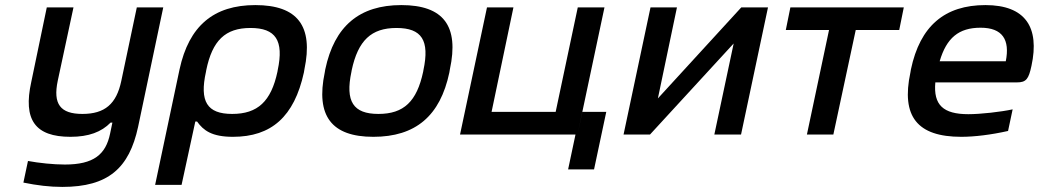

<svg xmlns="http://www.w3.org/2000/svg" viewBox="-20 -529 4085 755"><path d="M523 -30 622 -500H518L457 -211C438 -120 392 -81 304 -81C217 -81 188 -120 207 -211L269 -500H164L103 -207C70 -58 118 9 257 9C329 9 379 -10 415 -47H422L413 -4C396 79 348 118 235 118C190 118 133 112 90 104L72 189C126 200 175 206 225 206C406 206 488 132 523 -30Z M1175 -244 1177 -256C1213 -427 1150 -509 984 -509C820 -509 723 -427 686 -256L590 198H694L748 -51H755C780 -16 813 9 896 9C1047 9 1137 -70 1175 -244ZM790 -247 791 -253C815 -370 866 -419 965 -419C1064 -419 1097 -370 1072 -253L1071 -247C1046 -130 993 -81 893 -81C794 -81 764 -130 790 -247Z M1259 -256 1257 -244C1221 -73 1284 9 1448 9C1614 9 1711 -73 1747 -244L1749 -256C1786 -427 1724 -509 1558 -509C1394 -509 1295 -427 1259 -256ZM1362 -247 1363 -253C1388 -370 1440 -419 1539 -419C1639 -419 1670 -370 1645 -253L1644 -247C1619 -130 1568 -81 1468 -81C1369 -81 1337 -130 1362 -247Z M1895 -500 1789 0H2243L2214 137H2316L2364 -89H2270L2251 0L2357 -500H2252L2165 -89H1913L1999 -500Z M2432 0H2536L2865 -358L2789 0H2894L3000 -500H2895L2567 -142L2642 -500H2538Z M3153 0H3257L3345 -411H3516L3534 -500H3088L3070 -411H3240Z M4036 -270C4069 -422 4012 -509 3855 -509C3695 -509 3598 -427 3562 -256L3560 -244C3523 -71 3587 9 3760 9C3812 9 3877 1 3944 -14L3962 -99C3916 -89 3836 -80 3788 -80C3689 -80 3650 -116 3658 -205H3979C4015 -205 4025 -218 4036 -270ZM3675 -288C3702 -380 3750 -420 3836 -420C3922 -420 3952 -373 3935 -288Z"/></svg>

Font: LT Wave Text Medium Italic
Style: Regular
Weight: 500
Designer: Daniel Lyons
Version: Version 2.5 (Glyphs App)